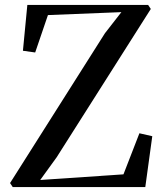

<svg xmlns="http://www.w3.org/2000/svg" viewBox="-20 -763 667 783"><path d="M32 0 21 -16.5 408 -627.5 475 -713.5 175.5 -701.5 123.5 -549 73.5 -556 91.5 -743H584L595 -726.5L211 -121.5L144 -29L483.5 -52L548.5 -219.5L601 -207.5L572.5 0Z"/></svg>

Font: Merriweather 144pt
Style: Regular
Weight: 400
Version: Version 2.100